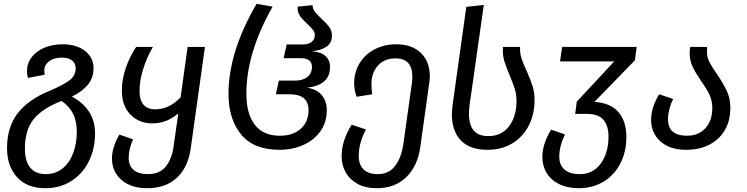

<svg xmlns="http://www.w3.org/2000/svg" viewBox="-20 -774 3929 1010"><path d="M480 -72Q480 8 447.5 74Q415 140 355.5 178Q296 216 218 216Q122 216 69.5 158Q17 100 17 6Q17 -106 73 -178Q129 -250 236 -294Q316 -328 347 -352.5Q378 -377 378 -414Q378 -441 359 -456Q340 -471 306 -471Q263 -471 238 -451.5Q213 -432 213 -404Q213 -393 215 -381L127 -364Q122 -381 122 -399Q122 -441 146.5 -473Q171 -505 213.5 -523Q256 -541 309 -541Q383 -541 427.5 -506Q472 -471 472 -415Q472 -366 443.5 -330Q415 -294 358 -266Q415 -236 447.5 -187.5Q480 -139 480 -72ZM384 -79Q384 -138 364 -176.5Q344 -215 304 -243Q203 -204 157 -147Q111 -90 111 8Q111 74 139 108Q167 142 220 142Q274 142 311 110.5Q348 79 366 28.5Q384 -22 384 -79Z M1058 -527 983 9Q969 106 910.5 161Q852 216 754 216Q668 216 618.5 172Q569 128 569 60Q569 1 608 -66L680 -41Q657 9 657 57Q657 98 683 120Q709 142 760 142Q819 142 851.5 102.5Q884 63 893 -3L918 -178Q859 -125 780 -125Q712 -125 666.5 -171Q621 -217 621 -297Q621 -355 641 -414.5Q661 -474 696 -527H784Q752 -471 733 -410.5Q714 -350 714 -296Q714 -199 797 -199Q870 -199 930 -262L967 -527Z M1182 -281Q1182 -501 1330 -754L1414 -739Q1276 -496 1276 -281Q1276 -175 1320.5 -117.5Q1365 -60 1452 -60Q1521 -60 1562 -96.5Q1603 -133 1603 -195Q1603 -278 1504 -278H1431L1447 -350H1533Q1573 -350 1597 -369.5Q1621 -389 1621 -422Q1621 -468 1562 -468H1472L1488 -540H1571Q1601 -540 1618.5 -553Q1636 -566 1636 -589Q1636 -604 1626.5 -616.5Q1617 -629 1597 -648Q1571 -671 1557.5 -691Q1544 -711 1546 -739L1624 -747Q1625 -727 1636.5 -712Q1648 -697 1673 -674Q1699 -650 1712.5 -631Q1726 -612 1726 -587Q1726 -549 1699 -529.5Q1672 -510 1621 -504Q1668 -501 1692 -479.5Q1716 -458 1716 -421Q1716 -326 1595 -313Q1648 -304 1673.5 -272.5Q1699 -241 1699 -194Q1699 -132 1666.5 -85Q1634 -38 1577 -12Q1520 14 1450 14Q1314 14 1248 -67Q1182 -148 1182 -281Z M2241 -374Q2241 -356 2238 -338L2191 -1Q2177 99 2117.5 157.5Q2058 216 1962 216Q1902 216 1860.5 193Q1819 170 1798 132Q1777 94 1777 48Q1777 -34 1830 -118L1905 -93Q1867 -21 1867 46Q1867 91 1892 116.5Q1917 142 1968 142Q2026 142 2059 98Q2092 54 2102 -18L2147 -338Q2149 -350 2149 -371Q2149 -467 2061 -467Q2002 -467 1968 -429Q1934 -391 1934 -333Q1934 -302 1938 -278L1856 -265Q1843 -301 1843 -335Q1843 -395 1872 -442Q1901 -489 1951.5 -515Q2002 -541 2064 -541Q2147 -541 2194 -495.5Q2241 -450 2241 -374Z M2433 -738 2525 -748 2450 -220Q2447 -196 2447 -175Q2447 -58 2548 -58Q2619 -58 2658 -110Q2697 -162 2697 -243Q2697 -277 2688 -306Q2679 -335 2660 -380Q2643 -421 2634 -449.5Q2625 -478 2625 -509Q2625 -521 2626 -527H2716Q2714 -497 2722.5 -469.5Q2731 -442 2750 -402Q2771 -354 2781.5 -321Q2792 -288 2792 -246Q2792 -174 2762 -114.5Q2732 -55 2676 -20.5Q2620 14 2545 14Q2451 14 2404 -35.5Q2357 -85 2357 -173Q2357 -189 2361 -223Z M3320 -457 3107 -238Q3191 -233 3233 -184.5Q3275 -136 3275 -54Q3275 25 3243 86.5Q3211 148 3154 182Q3097 216 3025 216Q2965 216 2921.5 194.5Q2878 173 2855.5 135.5Q2833 98 2833 51Q2833 -16 2879 -92L2952 -67Q2922 -5 2922 50Q2922 94 2949.5 118Q2977 142 3030 142Q3100 142 3140.5 86Q3181 30 3181 -56Q3181 -112 3154.5 -143.5Q3128 -175 3066 -175H3005L3006 -177L3014 -239L3211 -451H2926L2937 -527H3329Z M3751 -385Q3786 -333 3804 -294Q3822 -255 3822 -205Q3822 -141 3794 -91.5Q3766 -42 3713.5 -14Q3661 14 3589 14Q3503 14 3454 -30.5Q3405 -75 3405 -143Q3405 -178 3417 -213.5Q3429 -249 3448 -278L3521 -253Q3509 -230 3501.5 -201Q3494 -172 3494 -146Q3494 -60 3595 -60Q3655 -60 3691 -100Q3727 -140 3727 -205Q3727 -244 3712.5 -275Q3698 -306 3668 -348Q3638 -392 3623 -424Q3608 -456 3608 -497Q3608 -515 3611 -527H3700Q3699 -518 3699 -500Q3699 -473 3711.5 -448Q3724 -423 3751 -385Z"/></svg>

Font: FiraGO
Style: Italic
Weight: 400
Italic angle: -8°
Designer: bBox Type GmbH
Foundry: bBox Type GmbH
Version: Version 1.001